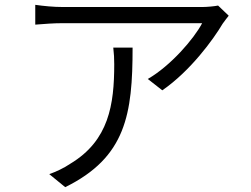

<svg xmlns="http://www.w3.org/2000/svg" viewBox="-20 -741 1040 795"><path d="M927 -676 883 -718C869 -715 837 -712 819 -712C758 -712 284 -712 238 -712C202 -712 161 -716 126 -721V-639C164 -642 202 -645 238 -645C283 -645 745 -645 817 -645C783 -580 686 -468 592 -414L652 -367C768 -447 863 -577 902 -643C909 -653 920 -667 927 -676ZM529 -544H449C452 -519 453 -498 453 -475C453 -308 431 -159 271 -63C245 -45 210 -29 184 -20L250 34C502 -90 529 -269 529 -544Z"/></svg>

Font: Noto Sans KR DemiLight
Style: Regular
Weight: 350
Designer: Ryoko NISHIZUKA 西塚涼子 (kana, bopomofo & ideographs); Paul D. Hunt (Latin, Greek & Cyrillic); Sandoll Communications 산돌커뮤니
Foundry: Adobe
Version: Version 2.004;hotconv 1.0.118;makeotfexe 2.5.65603